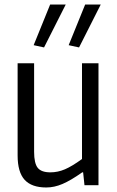

<svg xmlns="http://www.w3.org/2000/svg" viewBox="-20 -820 519 850"><path d="M185 10Q120 10 89 -24Q58 -58 58 -132V-540H131V-148Q131 -97 147 -77Q163 -57 203 -57Q236 -57 267.5 -70.5Q299 -84 343 -116V-540H416V0H354L348 -57H344Q293 -21 256.5 -5.5Q220 10 185 10ZM129 -620 202 -800H271L175 -610ZM284 -620 357 -800H426L330 -610Z"/></svg>

Font: Encode Sans Compressed
Style: Regular
Weight: 400
Designer: Pablo Impallari, Andres Torresi
Foundry: Pablo Impallari, Andres Torresi
Version: Version 1.000; ttfautohint (v1.00) -l 8 -r 50 -G 200 -x 14 -